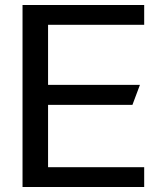

<svg xmlns="http://www.w3.org/2000/svg" viewBox="-20 -747 641 767"><path d="M70 -727H556V-648H172V-408H539L509 -328H172V-79H556V0H70Z"/></svg>

Font: BM YEONSUNG
Style: Regular
Weight: 400
Designer: Bongjin Kim; Myungsoo Han; Jaehyun Keum; Jihee Min; Dokyung Lee; Chorong Kim; Jooyeon Kang; Sang-a Kim;
Foundry: Sandoll Communications Inc.
Version: Version 1.000;PS 1;hotconv 16.6.51;makeotf.lib2.5.65220